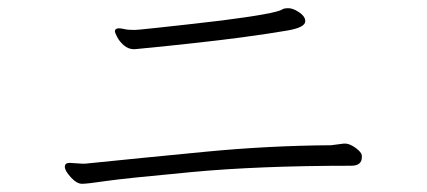

<svg xmlns="http://www.w3.org/2000/svg" viewBox="-20 -580 1040 468"><path d="M308 -507Q292 -507 283.5 -509Q275 -511 270 -511Q260 -511 260 -503Q260 -501 265.5 -490Q271 -479 282 -469.5Q293 -460 307 -460L318 -461Q472 -476 570 -489Q636 -498 680 -505.5Q724 -513 724 -528V-530Q723 -541 708.5 -550.5Q694 -560 683 -560Q672 -560 668 -557Q653 -547 520 -530Q476 -525 433.5 -520Q391 -515 360.5 -512Q330 -509 322 -508ZM787 -226Q635 -225 479.5 -210Q324 -195 187 -181H181L150 -183Q138 -183 138 -173.5Q138 -164 152.5 -148Q167 -132 180 -132Q193 -132 240 -139Q281 -145 446 -160.5Q611 -176 836 -176Q862 -176 862 -197V-201Q861 -209 847.5 -219Q834 -229 823 -230H818Z"/></svg>

Font: LXGW WenKai Mono TC Light
Style: Regular
Weight: 300
Designer: LXGW / Fontworks Inc.
Foundry: LXGW / Fontworks Inc.
Version: Version 1.330